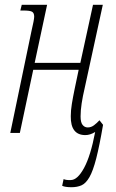

<svg xmlns="http://www.w3.org/2000/svg" viewBox="-20 -556 485 803"><path d="M279 227Q266 227 256 225.5Q246 224 240 221L246 193Q257 198 276 197Q304 197 331.5 146.5Q359 96 378 -4Q357 9 337 9Q275 9 276 -70Q276 -94 280.5 -121.5Q285 -149 292 -183L309 -264H119L63 0H23L111 -423Q123 -474 123 -486Q123 -502 114 -507Q105 -512 78 -512H65L71 -536H177L125 -293H316L369 -536H410L334 -187Q326 -153 321.5 -123.5Q317 -94 317 -69Q317 -44 325.5 -33.5Q334 -23 347 -23Q361 -23 373 -32Q385 -41 396 -53L411 -34Q396 54 382.5 106.5Q369 159 354 185Q339 211 321 219Q303 227 279 227Z"/></svg>

Font: Noto Serif ExtraCondensed ExtraLight
Style: Italic
Weight: 200
Width: 2
Italic angle: -12°
Designer: Monotype Design Team
Foundry: Monotype Imaging Inc.
Version: Version 2.014; ttfautohint (v1.8.4.7-5d5b)